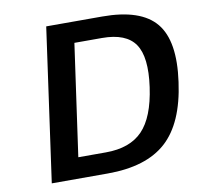

<svg xmlns="http://www.w3.org/2000/svg" viewBox="-78 -782 895 864"><g transform="rotate(-10 369.0 -350.0)"><path d="M731 -350Q706 -166 614 -83Q522 0 346 0H90L188 -700H444Q620 -700 688.5 -617Q757 -534 731 -350ZM426 -605H300L228 -95H354Q464 -95 522 -155Q580 -215 599 -350Q618 -485 577 -545Q536 -605 426 -605Z"/></g></svg>

Font: Fivo Sans Modern Med
Style: Italic
Weight: 450
Designer: Alexander Slobzheninov
Foundry: Alexander Slobzheninov
Version: 1.0